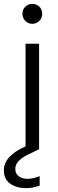

<svg xmlns="http://www.w3.org/2000/svg" viewBox="-52 -772 301 992"><path d="M115 -649C115 -649 115 -649 115 -649C129 -649 141 -654 151 -664C161 -674 166 -686 166 -701C166 -701 166 -701 166 -701C166 -716 161 -728 151 -738C141 -747 129 -752 115 -752C115 -752 115 -752 115 -752C101 -752 89 -747 79 -738C69 -728 64 -716 64 -701C64 -701 64 -701 64 -701C64 -686 69 -674 79 -664C89 -654 101 -649 115 -649ZM27 101C27 101 27 101 27 101C27 73 48 49 90 28C90 28 148 0 148 0C148 0 150 0 150 0C150 0 150 -546 150 -546C150 -546 80 -546 80 -546C80 -546 80 -16 80 -16C80 -16 76 -14 76 -14C76 -14 76 -14 76 -14C4 19 -32 59 -32 108C-32 108 -32 108 -32 108C-32 139 -21 162 1 177C22 192 49 200 81 200C81 200 81 200 81 200C105 200 129 196 153 187C153 187 153 138 153 138C153 138 153 138 153 138C130 147 109 152 89 152C89 152 89 152 89 152C70 152 55 147 44 138C33 129 27 117 27 101Z"/></svg>

Font: wox.body
Style: Regular
Weight: 500
Designer: Ninad Kale (Devanagari), Jonny Pinhorn (Latin)
Foundry: Indian Type Foundry
Version: ""